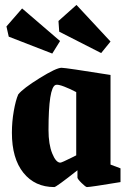

<svg xmlns="http://www.w3.org/2000/svg" viewBox="-20 -740 522 771"><path d="M386.2 -526.9 217.8 -612.8 214.8 -655.8 287.1 -720.2 423.8 -573.2ZM189.9 -524.9 15.1 -592.8 5.9 -633.8 68.8 -706.1 221.2 -575.2ZM198.2 11.2Q120.1 11.2 74 -46.1Q27.8 -103.5 27.8 -207Q27.8 -251.5 35.4 -294.4Q43 -337.4 53.2 -360.8Q72.3 -384.8 139.2 -426.3Q206.1 -467.8 227.1 -467.8Q243.7 -467.8 423.8 -439V-79.1L463.9 -64V-8.8Q343.3 11.2 329.1 11.2Q324.2 11.2 307.6 -5.1Q291 -21.5 291 -26.9V-56.2Q205.6 11.2 198.2 11.2ZM222.2 -86.9Q225.1 -86.9 237.1 -92.3Q249 -97.7 267.6 -106.9L286.1 -116.2V-370.1Q263.7 -382.3 237.8 -392.3Q211.9 -402.3 203.1 -398.9Q174.8 -388.2 174.8 -217.8Q174.8 -160.6 189.7 -123.8Q204.6 -86.9 222.2 -86.9Z"/></svg>

Font: Grenze
Style: Bold
Weight: 700
Designer: Renata Polastri
Foundry: Omnibus-Type
Version: Version 1.002;PS 001.002;hotconv 1.0.88;makeotf.lib2.5.64775